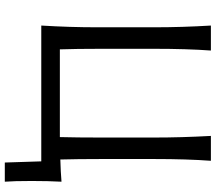

<svg xmlns="http://www.w3.org/2000/svg" viewBox="-70 -684 906 807"><g transform="rotate(90 383.5 -280.0)"><path d="M743.2 -85Q740.2 -29.8 740.2 40Q740.2 115.7 743.2 153.3H662.6L657.7 0H86.9Q94.2 -118.7 94.2 -235.4V-474.6Q94.2 -592.8 86.9 -712.9H191.9Q184.6 -612.8 184.6 -474.6V-249.5Q184.6 -146.5 187 -78.1H485.4H555.7Q557.6 -150.9 557.6 -249.5V-474.6Q557.6 -588.4 550.8 -712.9H655.3Q647.9 -612.8 647.9 -474.6V-249.5Q647.9 -151.9 649.9 -80.1Q702.6 -81.5 743.2 -85Z"/></g></svg>

Font: Commissioner Flair
Style: Regular
Weight: 400
Designer: Kostas Bartsokas
Foundry: Kostas Bartsokas
Version: Version 1.000